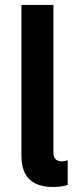

<svg xmlns="http://www.w3.org/2000/svg" viewBox="-20 -747 314 771"><path d="M193.2 3.9C212.7 3.9 235.8 1.4 251.8 -4.3V-104C245.4 -100.9 236.9 -99.1 228.7 -99.1C201 -99.1 194.6 -116.5 194.6 -133.5V-727.3H66.1V-125.4C66.1 -77.4 74.9 3.9 193.2 3.9Z"/></svg>

Font: TID UI Semi Bold
Style: Regular
Weight: 600
Designer: The TID Project Authors
Foundry: Bakken & Bæck
Version: Version 1.001;hotconv 1.0.109;makeotfexe 2.5.65596